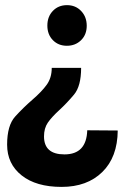

<svg xmlns="http://www.w3.org/2000/svg" viewBox="-20 -566 502 750"><path d="M151.9 -33.2Q151.9 37.1 231.9 37.1Q317.9 37.1 320.8 -57.1L439.9 -56.2Q439 47.9 379.6 106Q320.3 164.1 220.7 164.1Q121.1 164.1 64.5 119.1Q7.8 74.2 7.8 -1Q7.8 -76.2 39.3 -110.8Q70.8 -145.5 106.9 -176.8Q143.1 -208 162.6 -235.1Q182.1 -262.2 182.1 -300.8H296.9Q296.9 -229.5 269 -196.3Q241.2 -163.1 211.4 -135.7Q181.6 -108.4 166.7 -86.7Q151.9 -64.9 151.9 -33.2ZM186.5 -409.2Q165 -431.2 165 -466.1Q165 -501 186.5 -523.4Q208 -545.9 241.7 -545.9Q275.4 -545.9 297.1 -522.9Q318.8 -500 318.8 -465.3Q318.8 -430.7 296.6 -408.9Q274.4 -387.2 241.2 -387.2Q208 -387.2 186.5 -409.2Z"/></svg>

Font: Montserrat-SemiBold
Style: Regular
Weight: 600
Designer: Julieta Ulanovsky
Foundry: Julieta Ulanovsky
Version: Version 6.001